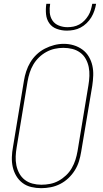

<svg xmlns="http://www.w3.org/2000/svg" viewBox="-20 -975 540 1003"><path d="M195 8Q169 8 143.5 2Q118 -4 98 -19Q78 -34 65 -56Q52 -78 46.5 -103Q41 -128 42 -155Q43 -182 48 -208L105 -553Q109 -578 117 -602.5Q125 -627 138.5 -649.5Q152 -672 171.5 -690.5Q191 -709 214.5 -721Q238 -733 263 -739.5Q288 -746 313 -746Q340 -746 365 -738.5Q390 -731 410.5 -716Q431 -701 444 -679Q457 -657 462.5 -632Q468 -607 467 -580.5Q466 -554 462 -527L404 -182Q400 -157 392.5 -132.5Q385 -108 371 -85.5Q357 -63 337.5 -44.5Q318 -26 294.5 -14Q271 -2 245.5 3Q220 8 195 8ZM196 -10Q219 -10 242 -14.5Q265 -19 286 -30.5Q307 -42 325 -59Q343 -76 355 -97Q367 -118 374 -140Q381 -162 385 -185L442 -530Q446 -554 447 -578Q448 -602 443.5 -624.5Q439 -647 428 -667Q417 -687 398.5 -700.5Q380 -714 357.5 -719.5Q335 -725 311 -725Q288 -725 265.5 -720Q243 -715 222 -703.5Q201 -692 183.5 -675Q166 -658 154 -637.5Q142 -617 135 -595Q128 -573 124 -550L67 -205Q63 -182 62 -158Q61 -134 65.5 -111.5Q70 -89 81 -69Q92 -49 109.5 -35.5Q127 -22 149.5 -16Q172 -10 196 -10ZM329 -815Q302 -815 277 -824Q252 -833 237.5 -853.5Q223 -874 220.5 -901Q218 -928 222 -955H242Q238 -932 240 -909Q242 -886 254 -868Q266 -850 287.5 -841.5Q309 -833 332 -833Q348 -833 363.5 -836Q379 -839 394 -847Q409 -855 421 -867.5Q433 -880 441.5 -894Q450 -908 454.5 -923.5Q459 -939 462 -955H482Q479 -937 473 -919Q467 -901 457 -884.5Q447 -868 432.5 -854Q418 -840 401 -831Q384 -822 365.5 -818.5Q347 -815 329 -815Z"/></svg>

Font: Iosevka Slab Thin Oblique
Style: Regular
Weight: 100
Italic angle: -9°
Monospace: yes
Designer: Belleve Invis
Foundry: Belleve Invis
Version: Version 11.1.0; ttfautohint (v1.8.3)